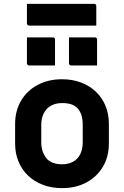

<svg xmlns="http://www.w3.org/2000/svg" viewBox="-20 -959 640 991"><path d="M300 -550Q354 -550 398.5 -533Q443 -516 475 -485.5Q507 -455 524.5 -413Q542 -371 542 -320V-219Q542 -151 511.5 -99Q481 -47 426.5 -17.5Q372 12 300 12Q246 12 201.5 -5Q157 -22 125 -52.5Q93 -83 75.5 -125Q58 -167 58 -218V-319Q58 -387 88.5 -439Q119 -491 174 -520.5Q229 -550 300 -550ZM301 -427Q267 -427 243 -413.5Q219 -400 206 -374.5Q193 -349 193 -313V-225Q193 -197 201 -175.5Q209 -154 223 -138Q236 -125 255.5 -118Q275 -111 299 -111Q333 -111 357.5 -124.5Q382 -138 394.5 -164Q407 -190 407 -225V-313Q407 -344 400 -365.5Q393 -387 379 -401Q366 -415 346.5 -421Q327 -427 301 -427ZM119 -766Q152 -766 186 -766Q220 -766 253 -766Q257 -766 259 -764.5Q261 -763 262.5 -761Q264 -759 264 -755V-621Q231 -621 197 -621Q163 -621 130 -621Q127 -621 124.5 -622.5Q122 -624 120.5 -626.5Q119 -629 119 -632ZM336 -766Q369 -766 403 -766Q437 -766 470 -766Q474 -766 476 -764.5Q478 -763 479.5 -761Q481 -759 481 -755V-621Q448 -621 414 -621Q380 -621 347 -621Q344 -621 341.5 -622.5Q339 -624 337.5 -626.5Q336 -629 336 -632ZM119 -939H466Q471 -939 474 -936Q477 -933 477 -928Q477 -902 477 -877.5Q477 -853 477 -827H130Q127 -827 124.5 -828.5Q122 -830 120.5 -832.5Q119 -835 119 -838Q119 -864 119 -888.5Q119 -913 119 -939Z"/></svg>

Font: RecMonoLinear Nerd Font Mono
Style: Bold
Weight: 700
Monospace: yes
Version: Version 1.085; ttfautohint (v1.8.4.7-5d5b);Nerd Fonts 3.2.1